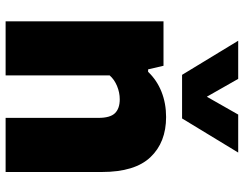

<svg xmlns="http://www.w3.org/2000/svg" viewBox="-110 -738 848 667"><g transform="rotate(90 313.5 -404.0)"><path d="M53.5 -548.5H208L220.5 -495H229Q258 -525.5 298.2 -541.5Q338.5 -557.5 386 -557.5Q474 -557.5 525.5 -503.2Q577 -449 577 -334.5V0H389V-322.5Q389 -363 372.8 -379.8Q356.5 -396.5 324.5 -396.5Q301 -396.5 278.5 -387.2Q256 -378 241.5 -361.5V0H53.5ZM377.5 -808H509.5L391 -613H239.5L121 -808H253.5L315.5 -699Z"/></g></svg>

Font: Encode Sans ExtraBold
Style: Regular
Weight: 800
Designer: Multiple Designers
Foundry: Impallari Type
Version: Version 2.000